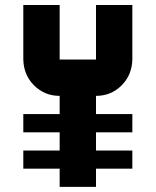

<svg xmlns="http://www.w3.org/2000/svg" viewBox="-20 -728 606 748"><path d="M354 -708.5H495.6V-496.1Q494.1 -435.5 453.4 -395Q412.6 -354.5 354 -354.5V-283.7H495.6V-212.4H354V-141.6H495.6V-70.8H354V0H212.4V-70.8H70.8V-141.6H212.4V-212.4H70.8V-283.7H212.4V-354.5Q153.8 -354.5 113 -395Q72.3 -435.5 70.8 -496.1V-708.5H212.4V-496.1H354Z"/></svg>

Font: Blazma
Style: Regular
Weight: 400
Designer: GGBotNet
Version: 1.00